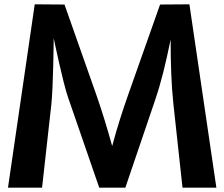

<svg xmlns="http://www.w3.org/2000/svg" viewBox="-20 -818 1040 890"><path d="M784 -334 826 52H983L858 -798L722 -797L576 -384C550 -311 522 -224 500 -141C478 -221 451 -309 426 -380L279 -797L141 -798L17 52H175L218 -334C227 -417 229 -639 229 -641C231 -631 272 -434 295 -368L440 52H561L698 -351C728 -439 747 -519 771 -635C771 -523 774 -426 784 -334Z"/></svg>

Font: LINE Seed JP App_OTF Bold
Style: Regular
Weight: 700
Designer: LINE & Fontrix & Fontworks
Version: Version 1.009